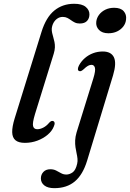

<svg xmlns="http://www.w3.org/2000/svg" viewBox="-20 -738 681 1006"><path d="M368.5 -718.2Q409.7 -718.2 429.2 -701.8Q448.6 -685.5 448.6 -663Q448.6 -641.8 436 -628.3Q423.3 -614.8 398 -614.8Q383.1 -614.8 372.3 -620Q361.6 -625.2 352.2 -632.1Q342.9 -639 332.7 -644.2Q322.5 -649.4 308.6 -649.4Q293.5 -649.4 281 -641.1Q268.5 -632.8 260.7 -619Q253 -605.2 251.2 -588.3Q250.6 -576.9 253.2 -565.6Q255.7 -554.4 259.2 -542.7Q262.7 -531 265.4 -518Q268.1 -505.1 267.6 -489.8Q267 -474.6 261.5 -456.5L163.4 -140.3Q149 -92.9 153.4 -76.9Q157.8 -60.9 175.3 -60.9Q190.7 -60.9 207.5 -69.7Q224.2 -78.4 238.1 -95.4Q244.4 -101.8 249 -103.6Q253.6 -105.3 258.4 -103.7Q264.6 -101.7 266 -94.4Q267.3 -87 262 -75.3Q252.9 -51.8 230 -32.3Q207 -12.8 175.9 -1.1Q144.8 10.5 110.3 10.5Q77.2 10.5 60.9 -3.3Q44.6 -17 43.9 -45.4Q43.3 -73.7 56.7 -117.2L197.5 -571Q221.3 -647.4 264.7 -682.8Q308.1 -718.2 368.5 -718.2ZM572.4 -343.4 436.8 102.8Q414.3 177.1 372.2 212.5Q330 247.9 265 247.9Q230.3 247.9 212.3 233.6Q194.2 219.3 194.2 196.9Q194.2 176.7 207.5 162.7Q220.7 148.8 243.7 148.8Q261 148.8 274.2 155.6Q287.4 162.4 299.9 169.4Q312.4 176.5 327.6 176.5Q344.2 176.5 360.4 165.2Q376.6 154 384.3 119.9Q387.3 106.9 386 93.5Q384.6 80.1 381.3 65.2Q377.9 50.4 375.5 33.6Q373 16.8 373.8 -2.5Q374.6 -21.8 381.3 -44.5L469.1 -327.3Q481.5 -367.7 477.4 -383Q473.2 -398.3 459.3 -398.3Q450.5 -398.3 441.1 -393.2Q431.7 -388.2 418.4 -375.2Q410 -367.8 404.5 -365.7Q399 -363.7 393.9 -366Q388 -368.9 388.2 -376.7Q388.3 -384.5 394.2 -395.9Q406.3 -417.9 425.2 -434.1Q444 -450.3 467.9 -459.3Q491.8 -468.2 518.4 -468.2Q562.5 -468.2 577 -437.5Q591.4 -406.7 572.4 -343.4ZM547.9 -563.7Q515.5 -563.7 498.5 -581.4Q481.4 -599.2 484.4 -624.2Q486.5 -643.8 499 -660.5Q511.4 -677.1 531.9 -687.2Q552.3 -697.2 578.3 -697.2Q612.3 -697.2 628.1 -679.4Q643.8 -661.5 640.5 -636Q638.7 -615.8 626.2 -599.4Q613.6 -583 593.5 -573.3Q573.4 -563.7 547.9 -563.7Z"/></svg>

Font: Fraunces
Style: Italic
Weight: 900
Italic angle: -16°
Version: Version 1.000;[0bf87f6ff]